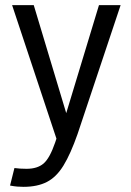

<svg xmlns="http://www.w3.org/2000/svg" viewBox="-20 -520 508 745"><path d="M36 132Q57 135 83 135Q125 135 149 114.5Q173 94 194 33L199 18L27 -500H111L237 -81L364 -500H448L281 0Q254 77 226.5 122Q199 167 162 186Q125 205 71 205Q59 205 47 204Q35 203 19 200Z"/></svg>

Font: Epunda Sans
Style: Regular
Weight: 400
Designer: Simon Atzbach
Foundry: typofactur
Version: Version 2.204; ttfautohint (v1.8.4.7-5d5b)